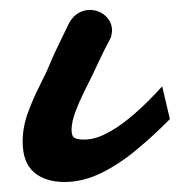

<svg xmlns="http://www.w3.org/2000/svg" viewBox="-20 -358 364 389"><path d="M110.8 10.7Q71.8 10.7 48.8 -9Q25.9 -28.8 25.9 -71.3Q25.9 -101.1 36.9 -130.6Q47.9 -160.2 61.3 -186.3Q74.7 -212.4 82.5 -231.9Q85 -238.3 91.1 -251.5Q97.2 -264.6 104 -278.3L120.6 -312.5Q128.9 -326.2 139.6 -332Q150.4 -337.9 161.6 -337.9Q180.2 -337.9 193.6 -325.9Q207 -314 207 -295.4Q206.5 -291 205.8 -286.6Q205.1 -282.2 202.6 -277.8Q191.9 -258.3 184.1 -241.5Q176.3 -224.6 168 -207.5Q161.1 -193.4 150.9 -172.9Q140.6 -152.3 132.8 -131.6Q125 -110.8 125 -94.7Q125 -81.5 131.6 -78.4Q138.2 -75.2 150.4 -75.2Q171.4 -75.2 194.3 -86.9Q217.3 -98.6 239.3 -116.5Q261.2 -134.3 279.3 -152.3Q297.4 -170.4 308.6 -183.1L324.2 -116.7Q292 -84 256.8 -54.7Q221.7 -25.4 184.8 -7.3Q147.9 10.7 110.8 10.7Z"/></svg>

Font: Damion
Style: Regular
Weight: 400
Designer: Vernon Adams
Foundry: Vernon Adams
Version: Version 1.100; ttfautohint (v1.8.4.7-5d5b)